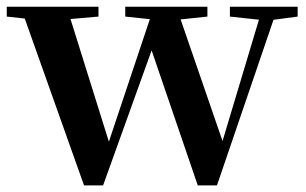

<svg xmlns="http://www.w3.org/2000/svg" viewBox="-28 -556 922 579"><path d="M225.4 3.1 34 -535.7H173L307.7 -105.2L292.1 -104.5L296.6 -117.6L436.4 -535.7H503.5L652.1 -104.5H634.8L638.8 -116.3L764.6 -535.7H810.2L626.3 3.1H568.4L414.9 -445.9H444.5L437.1 -426L282.9 3.1ZM-7.6 -506V-535.7H269V-506L140.1 -494.8H95.1ZM349.7 -506V-535.7H597.5V-506L491.9 -494.8H456.2ZM665.3 -506V-535.7H869.6V-506L785.5 -494.8H769.3Z"/></svg>

Font: Noto Serif HK ExtraLight
Style: Regular
Weight: 200
Designer: Ryoko NISHIZUKA 西塚涼子 (kana & ideographs); Frank Grießhammer (Latin, Greek & Cyrillic); Wenlong ZHANG 张文龙 (bopomofo); San
Foundry: Adobe
Version: Version 2.002-H1;hotconv 1.1.0;makeotfexe 2.6.0